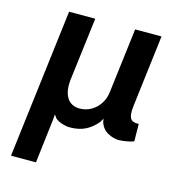

<svg xmlns="http://www.w3.org/2000/svg" viewBox="-108 -607 817 907"><g transform="rotate(15 300.0 -153.0)"><path d="M29 211 118 -517H246L208 -210Q203.5 -170.5 211.5 -143.2Q219.5 -116 238 -102Q256.5 -88 283 -88Q314 -88 339.5 -102.5Q365 -117 381.5 -142Q398 -167 402 -199L441 -517H570L527 -164Q522 -122 531.8 -105.2Q541.5 -88.5 573 -90L574 -5Q557 1.5 534.8 4.8Q512.5 8 501 8Q475.5 8 448 -6.5Q420.5 -21 409 -53L406 -71L395 -52Q369.5 -21.5 338 -5.8Q306.5 10 262 10Q245.5 10 225.5 4Q205.5 -2 191 -14L179 -31L177 -7L151 211Z"/></g></svg>

Font: Expletus Sans
Style: Bold Italic
Weight: 700
Italic angle: -7°
Version: Version 7.500